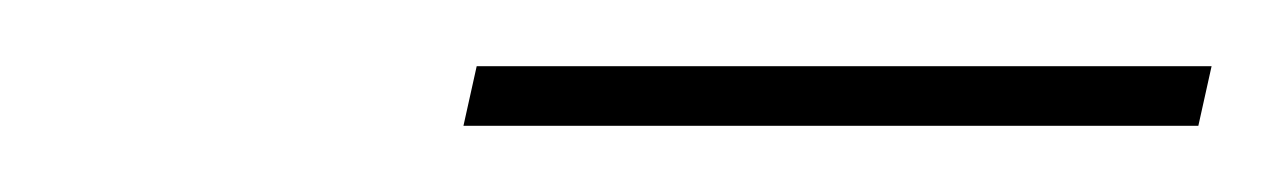

<svg xmlns="http://www.w3.org/2000/svg" viewBox="-20 -695 386 58"><path d="M120 -657H342L346 -675H124Z"/></svg>

Font: Fixel Display 20240404 Thin
Style: Italic
Weight: 100
Italic angle: -10°
Designer: AlfaBravo + MacPaw
Foundry: Kyrylo Tkachov, Marchela Mozhyna, Serhii Makarenko, Maria Weinstein, Zakhar Kryvoshyya
Version: Version 1.211;Glyphs 3.2 (3225)